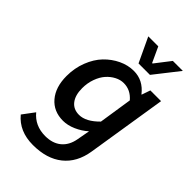

<svg xmlns="http://www.w3.org/2000/svg" viewBox="-277 -832 1155 1155"><g transform="rotate(45 300.0 -254.5)"><path d="M342.8 -574.2 269 -731H354L398.9 -633.8H402.8L478 -731H563L439.9 -574.2ZM240.2 222.2Q124 222.2 59.1 144L115.2 68.8Q167 131.8 254.9 131.8Q316.9 131.8 356 99.6Q395 67.4 405.8 7.8L420.9 -75.2Q388.7 -45.9 346.4 -27.3Q304.2 -8.8 265.1 -8.8Q184.6 -8.8 137.2 -64.7Q89.8 -120.6 89.8 -214.8Q89.8 -282.2 112.8 -341.1Q135.7 -399.9 173.3 -439Q210.9 -478 258.3 -500.5Q305.7 -522.9 355 -522.9Q434.1 -522.9 486.8 -455.1H488.8L507.8 -509.8H599.1L518.1 0Q501 107.4 429.4 164.8Q357.9 222.2 240.2 222.2ZM308.1 -102.1Q366.7 -102.1 430.2 -167L462.9 -379.9Q421.9 -428.2 363.8 -428.2Q335.4 -428.2 307.6 -413.8Q279.8 -399.4 257.6 -374.3Q235.4 -349.1 221.7 -311Q208 -272.9 208 -229Q208 -169.4 234.4 -135.7Q260.7 -102.1 308.1 -102.1Z"/></g></svg>

Font: Office Code Pro Medium Italic
Style: Regular
Weight: 500
Italic angle: -9°
Designer: Nathan Rutzky & Paul D. Hunt
Foundry: Adobe Systems Incorporated
Version: Version 1.004;PS 001.004;hotconv 1.0.70;makeotf.lib2.5.58329